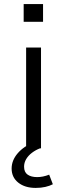

<svg xmlns="http://www.w3.org/2000/svg" viewBox="-20 -727 329 941"><path d="M108 0V-494H181V0ZM96 -620V-707H191V-620ZM155 194Q102 194 69.5 168Q37 142 37 99Q37 59 66.5 24.5Q96 -10 149 -32L176 0Q155 8 137 21.5Q119 35 108.5 52.5Q98 70 98 90Q98 117 115.5 129Q133 141 162 141Q176 141 191 138Q206 135 221 129L239 176Q224 184 202.5 189Q181 194 155 194Z"/></svg>

Font: Nunito Sans 7pt SemiExpanded Light
Style: Regular
Weight: 300
Width: 6
Designer: Vernon Adams
Foundry: Vernon Adams
Version: Version 3.101;gftools[0.9.27]